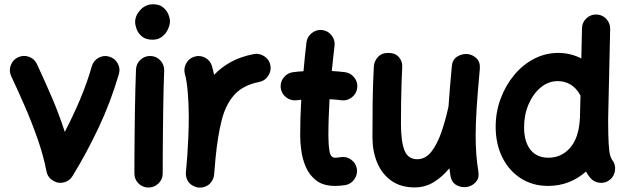

<svg xmlns="http://www.w3.org/2000/svg" viewBox="-20 -796 2873 881"><path d="M63 -533.2Q87.4 -544.4 112.8 -535.4Q138.2 -526.4 149.4 -502Q181.2 -434.1 215.8 -354Q250.5 -273.9 277.3 -190.9Q314.5 -262.2 346.7 -337.9Q378.9 -413.6 401.4 -492.2Q408.7 -517.6 432.4 -530.8Q456.1 -543.9 481.4 -536.1Q506.8 -528.8 520 -505.1Q533.2 -481.4 525.4 -456.1Q488.3 -328.1 432.1 -209.5Q376 -90.8 312.5 12.2Q299.3 33.7 274.9 40.5Q248 47.9 223.4 33Q198.7 18.1 193.4 -9.8Q179.2 -82.5 152.6 -158.4Q126 -234.4 94 -308.1Q62 -381.8 31.2 -446.8Q20 -471.2 29.5 -496.8Q39.1 -522.5 63 -533.2Z M600.1 -694.8Q600.1 -725.1 624.3 -750.7Q648.4 -776.4 682.6 -776.4Q710.9 -776.4 727.8 -762.7Q744.6 -749 752.2 -730.7Q759.8 -712.4 759.8 -698.2Q759.8 -681.6 750.7 -661.9Q741.7 -642.1 723.9 -627.9Q706.1 -613.8 680.2 -613.8Q649.4 -613.8 631.8 -628.2Q614.3 -642.6 607.2 -661.6Q600.1 -680.7 600.1 -694.8ZM671.4 -539.1Q698.2 -538.1 716.3 -518.1Q734.4 -498 733.4 -471.2Q731.9 -437.5 730.7 -389.4Q729.5 -341.3 728.8 -286.6Q728 -231.9 727.5 -177.7Q727.1 -123.5 726.8 -77.1Q726.6 -30.8 726.6 0Q726.6 26.9 707.3 45.7Q688 64.5 661.1 64.5Q634.3 64.5 615.5 45.7Q596.7 26.9 596.7 0Q596.7 -31.2 596.9 -77.6Q597.2 -124 597.7 -178.5Q598.1 -232.9 599.1 -288.1Q600.1 -343.3 601.3 -392.6Q602.5 -441.9 604 -477.1Q605 -503.9 624.8 -522Q644.5 -540 671.4 -539.1Z M891.1 64.5Q882.3 63.5 874 60.5Q874 60.5 873.5 60.1Q873 60.1 872.6 59.6Q840.8 46.9 834 13.2Q832 3.4 833 -6.3Q833 -8.3 833.5 -10.3Q835 -27.8 836.4 -45.4Q837.9 -63 839.4 -80.6Q842.3 -122.1 844.2 -168.2Q846.2 -214.4 846.2 -259.8Q846.2 -321.3 841.3 -375.2Q836.4 -429.2 828.6 -455.6Q821.3 -481 834.2 -504.9Q847.2 -528.8 872.6 -536.1Q897.9 -543.9 921.6 -531Q945.3 -518.1 952.6 -492.7Q958 -474.6 962.4 -452.6Q994.6 -486.8 1039.3 -511.5Q1084 -536.1 1144.5 -547.9Q1170.4 -552.7 1193.1 -537.6Q1215.8 -522.5 1220.7 -496.6Q1225.6 -470.2 1210.4 -447.5Q1195.3 -424.8 1169.4 -419.9Q1095.2 -405.3 1055.2 -360.8Q1015.1 -316.4 996.8 -242.9Q978.5 -169.4 968.8 -68.4Q965.8 -28.8 962.4 6.3Q961.4 16.1 957.5 24.9Q943.8 56.6 910.6 63.5Q909.7 63.5 909.2 64Q909.2 64 908.7 64Q899.9 65.4 891.1 64.5Z M1619.1 -392.1Q1615.7 -365.7 1594.2 -349.1Q1572.8 -332.5 1546.4 -335.9Q1521 -339.4 1492.2 -340.8Q1489.7 -299.3 1488.3 -257.3Q1486.8 -215.3 1486.8 -173.3Q1486.8 -134.8 1491.7 -103.5Q1496.6 -72.3 1517.1 -72.3Q1526.4 -72.3 1542 -74.7Q1567.9 -79.6 1590.1 -64.2Q1612.3 -48.8 1617.2 -22.9Q1622.1 2.9 1606.7 25.6Q1591.3 48.3 1565.4 53.2Q1552.2 55.2 1540.3 56.2Q1528.3 57.1 1517.1 57.1Q1463.9 57.1 1431.9 32.7Q1399.9 8.3 1383.8 -28.8Q1367.7 -65.9 1362.5 -105Q1357.4 -144 1357.4 -173.3Q1357.4 -215.3 1358.6 -256.6Q1359.9 -297.9 1362.3 -338.4Q1351.1 -337.4 1340.3 -335.9Q1314 -333 1292.7 -349.6Q1271.5 -366.2 1268.1 -392.6Q1265.1 -418.9 1281.7 -440.2Q1298.3 -461.4 1324.7 -464.8Q1347.7 -467.8 1372.6 -469.2Q1375.5 -502.4 1378.9 -535.6Q1382.3 -568.8 1386.2 -601.6Q1389.6 -627.9 1410.9 -644.5Q1432.1 -661.1 1458.5 -658.2Q1484.9 -654.8 1501.5 -633.8Q1518.1 -612.8 1515.1 -586.4Q1511.7 -557.1 1508.5 -528.1Q1505.4 -499 1502.4 -470.2Q1534.2 -468.3 1563 -464.8Q1589.4 -461.4 1606 -439.9Q1622.6 -418.5 1619.1 -392.1Z M2181.6 -479Q2171.9 -374.5 2167.2 -301.5Q2162.6 -228.5 2162.6 -173.3Q2162.6 -127 2165.5 -88.1Q2168.5 -49.3 2174.8 -10.3Q2180.2 19.5 2164.8 37.6Q2149.4 55.7 2127.4 61Q2102.1 66.9 2077.1 54.7Q2052.2 42.5 2046.9 9.8Q2043.9 -7.3 2042 -23.9Q2010.3 15.1 1970.5 39.6Q1930.7 64 1882.8 64Q1818.8 64 1775.6 33.2Q1732.4 2.4 1710.7 -49.8Q1689 -102.1 1689 -165.5Q1689 -243.7 1689.9 -325.4Q1690.9 -407.2 1695.3 -489.7Q1696.3 -514.2 1713.6 -533.7Q1731 -553.2 1761.7 -553.2Q1793.5 -553.2 1810.1 -534.2Q1826.7 -515.1 1825.7 -489.7Q1823.7 -451.2 1822.5 -413.6Q1821.3 -376 1820.6 -331.8Q1819.8 -287.6 1819.8 -228.5Q1819.8 -147 1835.9 -106.2Q1852.1 -65.4 1894 -65.4Q1932.6 -65.4 1959.7 -100.3Q1986.8 -135.3 2005.6 -190.2Q2024.4 -245.1 2037.6 -305.7L2038.1 -308.1Q2040.5 -347.2 2044.4 -392.6Q2048.3 -438 2053.2 -491.2Q2055.7 -522.5 2078.1 -536.4Q2100.6 -550.3 2125.5 -547.9Q2148.9 -545.4 2166.7 -528.1Q2184.6 -510.7 2181.6 -479Z M2541.5 -553.2Q2597.7 -553.2 2647.5 -527.8L2650.4 -666Q2650.9 -692.9 2670.2 -711.4Q2689.5 -730 2716.3 -729.5Q2743.2 -729 2761.7 -709.5Q2780.3 -689.9 2779.8 -663.1L2770.5 -249Q2770.5 -174.3 2772.9 -136.5Q2775.4 -98.6 2779.5 -84Q2783.7 -69.3 2788.1 -63.5Q2805.2 -43 2802.2 -15.9Q2799.3 11.2 2779.3 28.3Q2758.8 45.4 2731.7 42.7Q2704.6 40 2687.5 19Q2676.8 5.9 2668.9 -8.8Q2594.2 57.1 2495.1 57.1Q2423.8 57.1 2369.6 22.2Q2315.4 -12.7 2284.9 -74Q2254.4 -135.3 2254.4 -214.4Q2254.4 -281.7 2276.9 -342.5Q2299.3 -403.3 2338.6 -450.9Q2377.9 -498.5 2430.2 -525.9Q2482.4 -553.2 2541.5 -553.2ZM2384.8 -211.9Q2384.8 -146 2413.8 -109.1Q2442.9 -72.3 2497.1 -72.3Q2555.7 -72.3 2595.5 -117.2Q2635.3 -162.1 2640.6 -249Q2640.6 -252 2641.1 -254.9L2643.6 -357.4Q2641.1 -360.8 2639.2 -364.7Q2624 -392.1 2597.9 -408Q2571.8 -423.8 2539.6 -423.8Q2496.1 -423.8 2460.9 -394.5Q2425.8 -365.2 2405.3 -317.1Q2384.8 -269 2384.8 -211.9Z"/></svg>

Font: Mikhak-DS2-FD Bold
Style: Regular
Weight: 700
Designer: Amin Abedi
Version: Version 3.4